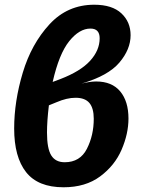

<svg xmlns="http://www.w3.org/2000/svg" viewBox="-20 -777 603 813"><path d="M524 -275Q524 -211 495 -143.5Q466 -76 404 -30Q342 16 249 16Q141 16 90.5 -48Q40 -112 40 -233Q40 -348 76.5 -469.5Q113 -591 189.5 -674Q266 -757 379 -757Q455 -757 494 -720.5Q533 -684 533 -628Q533 -568 485.5 -512Q438 -456 325 -423Q361 -432 387 -432Q454 -432 489 -390Q524 -348 524 -275ZM203 -430 235 -442Q321 -475 361.5 -519.5Q402 -564 402 -615Q402 -656 363 -656Q316 -656 273 -602.5Q230 -549 203 -430ZM377 -274Q377 -319 358.5 -341Q340 -363 300 -363Q263 -363 219 -344L187 -331Q179 -264 179 -216Q179 -148 197 -119Q215 -90 254 -90Q319 -90 348 -147Q377 -204 377 -274Z"/></svg>

Font: Fira Sans SemiBold
Style: Italic
Weight: 600
Italic angle: -8°
Designer: bBox Type GmbH & Carrois Corporate GbR & Edenspiekermann AG
Foundry: bBox Type GmbH & Carrois Corporate GbR & Edenspiekermann AG
Version: Version 4.301